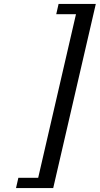

<svg xmlns="http://www.w3.org/2000/svg" viewBox="-20 -742 499 960"><path d="M246.1 198.2H60.1L71.8 147H170.9L359.9 -670.9H261.2L272.9 -722.2H459Z"/></svg>

Font: Perun
Style: Italic
Weight: 400
Italic angle: -12°
Foundry: Stefan Peev, Context Ltd
Version: Version 001.000